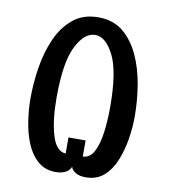

<svg xmlns="http://www.w3.org/2000/svg" viewBox="-74 -674 661 751"><g transform="rotate(10 257.0 -298.5)"><path d="M197 14Q154 14 125.5 -11Q97 -36 80.5 -76Q64 -116 57 -163Q50 -210 50 -254Q50 -313 60 -376Q70 -439 93.5 -492Q117 -545 157 -578Q197 -611 257 -611Q317 -611 356.5 -578Q396 -545 420 -492Q444 -439 454 -376.5Q464 -314 464 -254Q464 -210 456.5 -163.5Q449 -117 432.5 -76.5Q416 -36 387.5 -11Q359 14 316 14Q289 14 273.5 3.5Q258 -7 257 -19Q255 -7 239.5 3.5Q224 14 197 14ZM223 -64V-128H291V-64Q319 -65 334.5 -94Q350 -123 356.5 -170.5Q363 -218 363 -273Q363 -414 331 -477.5Q299 -541 257 -541Q214 -541 182 -477.5Q150 -414 150 -274Q150 -184 167.5 -125Q185 -66 223 -64Z"/></g></svg>

Font: El Messiri Medium
Style: Regular
Weight: 500
Designer: Mohamed Gaber
Foundry: Kief Type Foundry
Version: Version 2.020; ttfautohint (v1.8.3)